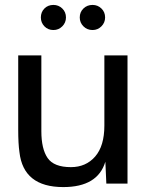

<svg xmlns="http://www.w3.org/2000/svg" viewBox="-20 -746 603 780"><path d="M237 14Q75 14 59 -128Q54 -162 54 -219V-521H148V-213Q148 -141 173.5 -104Q199 -67 268 -67Q329 -67 366.5 -110Q404 -153 404 -236V-521H498V0H412L408 -89Q377 14 237 14ZM146 -675Q146 -697 160.5 -711.5Q175 -726 197 -726Q218 -726 233 -711.5Q248 -697 248 -675Q248 -654 233 -639Q218 -624 197 -624Q175 -624 160.5 -639Q146 -654 146 -675ZM304 -675Q304 -697 319 -711.5Q334 -726 356 -726Q377 -726 392 -711.5Q407 -697 407 -675Q407 -654 392 -639Q377 -624 356 -624Q334 -624 319 -639Q304 -654 304 -675Z"/></svg>

Font: Nacelle
Style: Regular
Weight: 400
Designer: Sora Sagano
Foundry: Sora Sagano
Version: Version 1.000;FEAKit 1.0